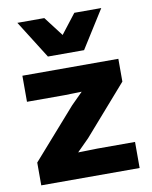

<svg xmlns="http://www.w3.org/2000/svg" viewBox="-83 -800 683 863"><g transform="rotate(-10 258.0 -369.0)"><path d="M439 -738 330 -565H165L56 -738H179L247 -649L316 -738ZM35 0V-104L234 -330L287 -383L208 -381H37V-500H475V-396L279 -172L224 -117L312 -119H484V0Z"/></g></svg>

Font: Elaine Sans
Style: Bold
Weight: 700
Designer: Wei Huang
Foundry: Wei Huang
Version: Version 2.001;December 24, 2019;FontCreator 12.0.0.2547 64-b